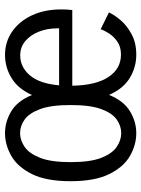

<svg xmlns="http://www.w3.org/2000/svg" viewBox="81 -633 563 765"><g transform="rotate(-90 362.5 -250.5)"><path d="M214.5 11Q168 11 124 -14Q80 -39 51.5 -96.5Q23 -154 23 -251Q23 -347.5 51.5 -404.8Q80 -462 124 -487Q168 -512 214.5 -512Q260 -512 301.5 -487.2Q343 -462.5 366.5 -404.5Q390.5 -459 433.2 -485.5Q476 -512 526.5 -512Q578 -512 619 -483.8Q660 -455.5 683.8 -405Q707.5 -354.5 707.5 -287.5Q707.5 -275 706.8 -263.5Q706 -252 705 -244H403.5Q405 -150.5 438 -100.2Q471 -50 527.5 -50Q558.5 -50 579.2 -64.5Q600 -79 612 -98Q624 -117 628.5 -131L695.5 -98Q686.5 -77.5 665 -52Q643.5 -26.5 609 -7.8Q574.5 11 527 11Q477 11 434 -15.2Q391 -41.5 367 -97.5Q343 -39 301.5 -14Q260 11 214.5 11ZM214.5 -49Q243 -49 268.5 -66.8Q294 -84.5 310.2 -128.2Q326.5 -172 326.5 -251Q326.5 -328.5 310.2 -372.2Q294 -416 268.5 -434Q243 -452 214.5 -452Q186.5 -452 160 -434Q133.5 -416 116.2 -372.2Q99 -328.5 99 -251Q99 -172 116.2 -128.2Q133.5 -84.5 160 -66.8Q186.5 -49 214.5 -49ZM405 -296.5H632V-305Q632 -343.5 619 -376.8Q606 -410 581.8 -430.8Q557.5 -451.5 524.5 -451.5Q478 -451.5 445 -413.2Q412 -375 405 -296.5Z"/></g></svg>

Font: Trispace SemiCondensed Light
Style: Regular
Weight: 300
Width: 4
Designer: Tyler Finck
Foundry: Etcetera Type Company
Version: Version 1.210; ttfautohint (v1.8.3)